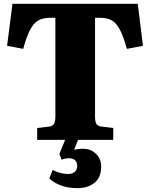

<svg xmlns="http://www.w3.org/2000/svg" viewBox="-20 -730 783 1002"><path d="M384 252Q335 252 297 237.5Q259 223 237 201L255 157Q276 168 296.5 173Q317 178 334 178Q358 178 370.5 166.5Q383 155 383 136Q383 119 373 107.5Q363 96 340 96Q329 96 319.5 98Q310 100 301 103L290 73L320 0H174V-62L233 -69Q254 -70 261.5 -83.5Q269 -97 269 -121V-637H240Q203 -637 178.5 -622.5Q154 -608 136 -572.5Q118 -537 101 -475L17 -491L45 -710H699L726 -491L642 -475Q625 -537 607 -572.5Q589 -608 565 -622.5Q541 -637 506 -637H476V-119Q476 -96 483 -83.5Q490 -71 513 -69L571 -62V0H387L367 52Q432 36 470 63.5Q508 91 508 140Q508 196 473 224Q438 252 384 252Z"/></svg>

Font: Literata 36pt ExtraBold
Style: Regular
Weight: 800
Designer: Latin by Veronika Burian and Jose Scaglione. Greek by Irene Vlachou. Cyrillic by Vera Evstafieva.
Foundry: TypeTogether
Version: Version 3.002